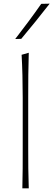

<svg xmlns="http://www.w3.org/2000/svg" viewBox="-20 -1028 291 1048"><path d="M102 0Q103.5 -56.5 103.8 -108.5Q104 -160.5 104 -221V-494Q104 -621 98 -729L137 -740Q135 -678.5 134.5 -618.2Q134 -558 134 -494V-221Q134 -160.5 134.5 -108.5Q135 -56.5 137 0ZM63 -815Q100 -863 135.8 -911Q171.5 -959 205 -1007L251 -1008Q213.5 -959.5 174.8 -911.8Q136 -864 96 -816Z"/></svg>

Font: Commissioner Flair Thin
Style: Regular
Weight: 100
Designer: Kostas Bartsokas
Foundry: Kostas Bartsokas
Version: Version 1.000; ttfautohint (v1.8.3)